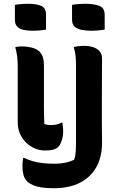

<svg xmlns="http://www.w3.org/2000/svg" viewBox="-20 -788 640 1018"><path d="M224 -631Q216 -630 206.5 -628.5Q197 -627 188.5 -626.5Q180 -626 171 -625.5Q162 -625 153 -625Q127 -625 105.5 -629.5Q84 -634 71.5 -646.5Q59 -659 59 -683V-762Q67 -764 76.5 -765Q86 -766 95 -766.5Q104 -767 113 -767.5Q122 -768 130 -768Q170 -768 197 -757.5Q224 -747 224 -709ZM535 -631Q526 -630 516.5 -628.5Q507 -627 498.5 -626.5Q490 -626 481 -625.5Q472 -625 464 -625Q436 -625 413 -629.5Q390 -634 376 -646.5Q362 -659 362 -683V-762Q370 -764 380 -765Q390 -766 398.5 -766.5Q407 -767 416 -767.5Q425 -768 433 -768Q476 -768 505.5 -757.5Q535 -747 535 -709ZM99 -542Q120 -542 146.5 -536Q173 -530 188 -516Q202 -501 207.5 -484.5Q213 -468 213 -432Q213 -405 213 -379Q213 -353 213 -326Q213 -299 213 -272.5Q213 -246 213 -220Q213 -197 213.5 -175Q214 -153 215 -131Q222 -128 230.5 -126.5Q239 -125 250 -125Q268 -125 281 -128Q294 -131 306 -138H311Q312 -127 313.5 -115.5Q315 -104 315 -94Q315 -65 307 -42Q299 -19 289 -9Q280 0 263 5Q246 10 218 10Q191 10 165 -1Q139 -12 118.5 -32Q98 -52 86 -79Q74 -106 74 -140Q74 -189 74 -238Q74 -287 74 -336.5Q74 -386 74 -435Q74 -465 71 -488.5Q68 -512 61 -538Q67 -540 73.5 -540.5Q80 -541 86.5 -541.5Q93 -542 99 -542ZM425 -545Q450 -545 472 -538.5Q494 -532 507.5 -517Q521 -502 521 -477Q521 -417 520.5 -363Q520 -309 520 -257Q520 -205 520 -151Q520 -97 521 -36Q522 39 493 94Q464 149 406.5 179.5Q349 210 264 210Q229 210 201.5 206Q174 202 155 193.5Q136 185 125 175Q109 159 104 137.5Q99 116 99 92Q99 80 100 70.5Q101 61 103 49H107Q131 60 155 67Q179 74 207.5 77Q236 80 274 80Q298 80 324 75Q350 70 373 59Q380 40 381.5 15.5Q383 -9 383 -43Q383 -117 383 -180.5Q383 -244 383 -307Q383 -370 383 -444Q383 -471 380.5 -493Q378 -515 371 -538Q386 -542 399 -543.5Q412 -545 425 -545Z"/></svg>

Font: Recursive Casual
Style: Bold
Weight: 700
Version: Version 1.085